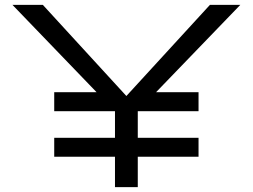

<svg xmlns="http://www.w3.org/2000/svg" viewBox="-20 -770 1040 790"><path d="M453.1 -125H203.1V-203.1H453.1V-312.5H203.1V-390.6H377.4L31.2 -750H156.2L500 -375L843.8 -750H968.8L622.1 -390.6H796.9V-312.5H546.9V-203.1H796.9V-125H546.9V0H453.1Z"/></svg>

Font: Michroma+
Style: Regular
Weight: 400
Designer: beogot
Foundry: beogot
Version: Version